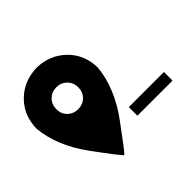

<svg xmlns="http://www.w3.org/2000/svg" viewBox="-142 -798 885 885"><g transform="rotate(-45 300.0 -355.5)"><path d="M200 -370Q230 -370 250.5 -390Q271 -410 271 -441Q271 -472 250.5 -492.5Q230 -513 199.5 -513Q169 -513 148.5 -492.5Q128 -472 128 -441Q128 -410 148.5 -390Q169 -370 200 -370ZM200 -641Q284 -639 341 -583Q398 -527 399 -441Q387 -319 299.5 -199.5Q212 -80 200 -70Q187 -80 99.5 -199.5Q12 -319 0 -441Q1 -527 57.5 -583Q114 -639 200 -641ZM371 -212H600V-156H371Z"/></g></svg>

Font: SauceCodePro Nerd Font Mono
Style: Regular
Weight: 500
Monospace: yes
Designer: Paul D. Hunt, Teo Tuominen
Foundry: Adobe Systems Incorporated
Version: Version 2.030;PS 1.000;hotconv 16.6.51;makeotf.lib2.5.65220;